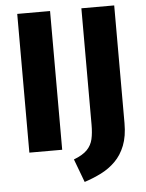

<svg xmlns="http://www.w3.org/2000/svg" viewBox="-58 -740 727 956"><g transform="rotate(-5 305.5 -261.5)"><path d="M64.5 -693.4H228.6V0H64.5ZM385.1 -693.4H549.2V-105.3Q549.2 -39.5 531.1 6.5Q513 52.4 481.7 83.6Q450.4 114.8 410.3 135Q370.1 155.1 326.2 169.4L282.6 53.1Q327.9 35.7 349.6 13.2Q371.2 -9.2 378.2 -39.7Q385.1 -70.2 385.1 -111.2Z"/></g></svg>

Font: Fira Sans Variable
Style: Regular
Weight: 400
Designer: Carrois Corporate & Edenspiekermann AG
Foundry: Carrois Corporate GbR & Edenspiekermann AG
Version: Version 4.202